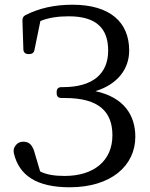

<svg xmlns="http://www.w3.org/2000/svg" viewBox="-20 -770 637 813"><path d="M275 23C450 23 553 -68 553 -191C553 -282 505 -358 384 -384C479 -413 527 -479 527 -556C527 -676 446 -750 287 -750C210 -750 145 -735 88 -706C78 -701 75 -694 75 -682L79 -561C79 -548 88 -541 100 -541H104C116 -541 124 -547 126 -559L151 -681C185 -695 226 -701 271 -701C393 -701 438 -645 438 -556C438 -459 375 -401 246 -401H240C227 -401 220 -394 220 -381V-375C220 -362 227 -355 240 -355H255C401 -355 456 -295 456 -197C456 -89 377 -25 254 -25C212 -25 178 -30 150 -44L129 -115C119 -156 104 -170 79 -170C63 -170 50 -163 41 -146C37 -137 37 -129 39 -120C61 -28 134 23 275 23Z"/></svg>

Font: 寒蝉锦书宋 Text
Style: Regular
Weight: 400
Designer: 寒蝉锦书宋{Warren} 思源宋体{Ryoko NISHIZUKA 西塚涼子 (kana & ideographs); Frank Grießhammer (Latin, Greek & Cyrillic); Wenlong ZHANG 
Foundry: Adobe & ChillType
Version: Version 2.000;Glyphs 3.1.1 (3135)